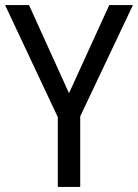

<svg xmlns="http://www.w3.org/2000/svg" viewBox="-20 -734 542 754"><path d="M251 -368 409 -714H502L295 -277V0H207V-274L0 -714H94Z"/></svg>

Font: Noto Sans SemiCondensed
Style: Regular
Weight: 400
Width: 4
Version: Version 2.013